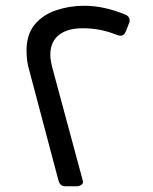

<svg xmlns="http://www.w3.org/2000/svg" viewBox="-20 -641 530 666"><path d="M206 5Q196 5 190.5 -0.5Q185 -6 182 -18L81 -399Q76 -415 74 -433Q72 -451 72 -465Q72 -522 100.5 -556Q129 -590 175 -605.5Q221 -621 272 -621Q308 -621 343.5 -613Q379 -605 413 -591Q424 -587 427.5 -579.5Q431 -572 429 -564L416 -531Q408 -511 385 -520Q329 -543 268 -543Q221 -543 193.5 -526Q166 -509 158 -479Q150 -449 161 -408L267 -15Q270 -6 263 -0.5Q256 5 247 5Z"/></svg>

Font: RubikRegular
Style: Regular
Weight: 400
Designer: Hubert and Fischer
Foundry: Hubert and Fischer
Version: Version 2.300;gftools[0.9.30]